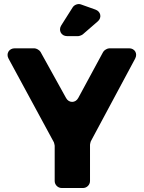

<svg xmlns="http://www.w3.org/2000/svg" viewBox="-20 -942 720 962"><path d="M395 -770 470 -835C491 -853 486 -884 458 -894L385 -920C371 -925 352 -918 344 -905L287 -815C271 -790 287 -761 316 -761H372C377 -761 391 -766 395 -770ZM435 -234 657 -648C671 -674 655 -700 627 -700H528C518 -700 502 -691 497 -682L372 -451C358 -425 325 -425 311 -451L183 -682C178 -691 162 -700 152 -700H54C25 -700 9 -673 23 -648L250 -229C251 -227 254 -214 254 -212V-35C254 -16 270 0 289 0H396C415 0 431 -16 431 -35V-217C431 -220 434 -232 435 -234Z"/></svg>

Font: Trueno
Style: RoundBd
Weight: 700
Designer: Julieta Ulanovsky, Jasper
Foundry: Julieta Ulanovsky, Cannot Into Space Fonts
Version: Version 3.001